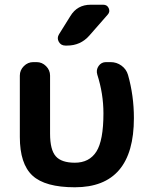

<svg xmlns="http://www.w3.org/2000/svg" viewBox="-20 -783 636 813"><path d="M297 10Q171 10 117.5 -39.5Q64 -89 64 -203V-463Q64 -486 81 -503Q98 -520 121 -520H135Q158 -520 175 -503Q192 -486 192 -463V-217Q192 -149 216 -121.5Q240 -94 297 -94Q358 -94 388 -141Q418 -188 418 -303Q418 -386 392 -467Q386 -487 397.5 -503.5Q409 -520 429 -520H448Q474 -520 494.5 -505Q515 -490 522 -466Q547 -378 547 -283Q547 10 297 10ZM364 -763H417Q434 -763 440.5 -748Q447 -733 436 -721L358 -632Q321 -590 264 -590H257Q238 -590 229 -606Q220 -622 230 -638L278 -715Q307 -763 364 -763Z"/></svg>

Font: Rounded Mplus 1c Bold
Style: Bold
Weight: 700
Version: Version 1.059.20150529